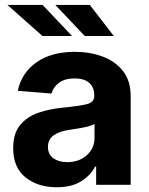

<svg xmlns="http://www.w3.org/2000/svg" viewBox="-20 -768 620 798"><path d="M215.9 10.3Q137.8 10.3 86.3 -30.5Q34.8 -71.4 34.8 -152.3Q34.8 -213.4 63.6 -248.2Q92.3 -283 139 -299.2Q185.7 -315.3 239.7 -320.3Q310.7 -327.4 341.3 -335.2Q371.8 -343 371.8 -369.3V-371.4Q371.8 -405.2 350.7 -423.7Q329.5 -442.1 290.8 -442.1Q250 -442.1 225.9 -424.4Q201.7 -406.6 193.9 -379.3L54 -390.6Q69.6 -465.2 131.6 -508.9Q193.5 -552.6 291.5 -552.6Q352.3 -552.6 405.2 -533.4Q458.1 -514.2 490.6 -473.5Q523.1 -432.9 523.1 -367.9V0H379.6V-75.6H375.4Q355.5 -37.6 315.9 -13.7Q276.3 10.3 215.9 10.3ZM259.2 -94.1Q308.9 -94.1 340.9 -123Q372.9 -152 372.9 -195V-252.8Q364 -246.8 345.3 -242.2Q326.7 -237.6 305.6 -234.2Q284.4 -230.8 267.8 -228.3Q228 -222.7 203.7 -206Q179.3 -189.3 179.3 -157.3Q179.3 -126.1 201.9 -110.1Q224.4 -94.1 259.2 -94.1ZM279.5 -618.3H156.6L11 -747.5H157ZM453.1 -618.3H332.4L209.9 -747.5H353.3Z"/></svg>

Font: Inter UI
Style: Bold
Weight: 700
Designer: Rasmus Andersson
Foundry: rsms
Version: 3.2;8d6f07862